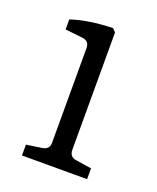

<svg xmlns="http://www.w3.org/2000/svg" viewBox="-90 -479 440 537"><g transform="rotate(20 130.0 -211.0)"><path d="M165 -63Q165 -42 186 -39.1L231.9 -32.2V0H38.1V-32.2L84 -39.1Q105 -42 105 -62V-344.2Q105 -364.3 85 -367.2L32.2 -373V-402.8Q83 -419.9 155.8 -421.9L165 -412.1Z"/></g></svg>

Font: Yrsa-Light
Style: Regular
Weight: 300
Designer: Anna Giedrys (Yrsa+Rasa design), David Brezina (Yrsa art-direction, Rasa art-direction, design)
Foundry: Rosetta Type Foundry
Version: Version 1.001;PS 1.1;hotconv 1.0.88;makeotf.lib2.5.647800